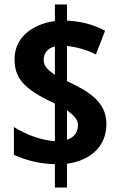

<svg xmlns="http://www.w3.org/2000/svg" viewBox="-20 -779 538 857"><path d="M225 -46V58H279V-48C393 -64 455 -133 455 -225C455 -330 367 -375 279 -417V-574C316 -570 362 -559 408 -536L449 -642C390 -673 335 -684 279 -687V-759H225V-685C121 -671 45 -609 45 -516C45 -433 81 -383 225 -317V-149C162 -152 89 -182 42 -212V-88C94 -64 156 -48 225 -46ZM225 -572V-445C192 -468 175 -484 175 -511C175 -542 192 -563 225 -572ZM279 -155V-287C306 -267 328 -247 328 -221C328 -189 312 -166 279 -155Z"/></svg>

Font: Noto Sans Gujarati UI Condensed
Style: Bold
Weight: 700
Width: 3
Designer: Jelle Bosma - Monotype Design Team, Universal Thirst
Foundry: Monotype Imaging Inc.
Version: Version 2.106